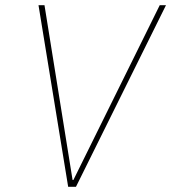

<svg xmlns="http://www.w3.org/2000/svg" viewBox="-20 -718 658 738"><path d="M242 0 128 -698H151L259 -26H262L594 -698H618L272 0Z"/></svg>

Font: IBM Plex Mono Thin
Style: Italic
Weight: 100
Italic angle: -9°
Monospace: yes
Designer: Mike Abbink, Paul van der Laan, Pieter van Rosmalen
Foundry: Bold Monday
Version: Version 2.3